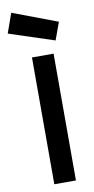

<svg xmlns="http://www.w3.org/2000/svg" viewBox="-134 -990 505 1032"><g transform="rotate(-10 118.5 -474.0)"><path d="M75 0V-692H193V0ZM7 -948 251 -856 216 -760 -31 -841Z"/></g></svg>

Font: TitilliumText22L Rg
Style: Bold
Weight: 700
Designer: Campivisivi
Foundry: Campivisivi
Version: 1.000